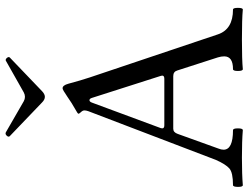

<svg xmlns="http://www.w3.org/2000/svg" viewBox="-128 -808 936 725"><g transform="rotate(-90 340.5 -445.0)"><path d="M0 0ZM486.3 -876.5 359.4 -754.9Q348.1 -744.1 337.9 -744.1Q327.1 -744.1 316.4 -754.9L189.5 -876.5Q187.5 -878.4 187.5 -881.3Q187.5 -884.3 191.4 -888.4Q195.3 -892.6 199.7 -892.6Q201.7 -892.6 203.6 -891.6L321.3 -823.7Q329.1 -819.3 337.9 -819.3Q346.2 -819.3 354.5 -823.7L474.6 -891.6Q475.6 -892.1 477.1 -892.1Q481 -892.1 484.6 -887.7Q488.3 -883.3 488 -880.6Q487.8 -877.9 486.3 -876.5ZM573.7 -90.8Q592.8 -33.7 667.5 -33.7Q673.8 -33.7 673.8 -15.1Q673.8 3.4 667.5 3.4Q631.8 0 554.7 0Q477.5 0 442.4 3.4Q435.5 3.4 435.5 -15.1Q435.5 -33.7 442.4 -33.7Q490.7 -33.7 490.7 -66.9Q490.7 -78.1 486.8 -90.8L437.5 -243.7Q433.1 -259.3 416 -259.3H217.3Q203.6 -259.3 197.8 -242.2L142.6 -88.9Q138.2 -78.1 138.2 -69.3Q138.2 -33.7 211.9 -33.7Q218.8 -33.7 218.8 -15.1Q218.8 3.4 211.9 3.4Q170.4 0 107.9 0Q45.4 0 4.4 3.4Q-2.4 3.4 -2.2 -15.1Q-2 -33.7 4.4 -33.7Q51.8 -33.7 67.4 -47.4Q83 -61 99.6 -98.1L283.7 -580.1Q286.6 -588.4 286.6 -594.7Q286.6 -601.1 280.3 -607.7Q273.9 -614.3 273.9 -617.2Q273.9 -620.1 293.2 -630.6Q312.5 -641.1 338.4 -659.2Q364.3 -677.2 370.1 -677.2Q381.3 -677.2 387.2 -655.8Q399.9 -608.4 411.1 -574.7ZM405.8 -293Q418 -293 418 -300.8Q418 -303.2 417 -306.2L334 -565.9Q331.1 -575.7 325.2 -575.7Q319.3 -575.7 315.9 -565.9L219.7 -306.2Q218.8 -303.7 218.8 -300.8Q218.8 -293 230.5 -293Z"/></g></svg>

Font: Junicode
Style: Regular
Weight: 400
Designer: Peter S. Baker
Foundry: Briery Creek Software
Version: Version 0.7.2